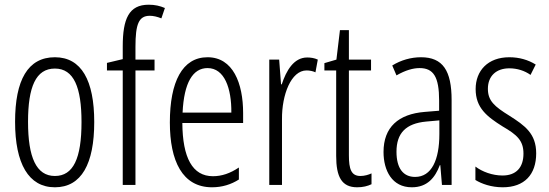

<svg xmlns="http://www.w3.org/2000/svg" viewBox="-20 -785 2329 815"><path d="M380 -267C380 -443 326 -542 213 -542C98 -542 44 -445 44 -268C44 -91 101 10 213 10C326 10 380 -90 380 -267ZM99 -268C99 -416 132 -494 213 -494C294 -494 326 -413 326 -267C326 -112 291 -38 213 -38C134 -38 99 -117 99 -268Z M636 -486V-532H555V-586C555 -683 569 -718 616 -718C631 -718 648 -714 665 -707L680 -751C659 -760 638 -765 611 -765C527 -765 501 -705 501 -588V-534L434 -518V-486H501V0H555V-486Z M861 -542C754 -542 701 -438 701 -265C701 -102 754 10 880 10C923 10 961 -2 994 -23V-74C957 -49 921 -37 884 -37C797 -37 755 -115 754 -263H1012V-305C1012 -432 969 -542 861 -542ZM861 -496C933 -496 963 -410 962 -307H755C761 -435 799 -496 861 -496Z M1284 -541C1227 -541 1195 -485 1176 -427H1173L1165 -532H1123V0H1177V-279C1176 -383 1216 -486 1281 -486C1295 -486 1309 -483 1319 -478L1329 -532C1314 -539 1298 -541 1284 -541Z M1510 -38C1471 -38 1461 -67 1461 -126V-486H1555V-532H1461V-657H1423L1408 -532L1357 -517V-486H1407V-123C1407 -35 1430 10 1496 10C1521 10 1540 5 1557 -3V-49C1544 -43 1527 -38 1510 -38Z M1767 -542C1725 -542 1682 -530 1645 -507L1663 -465C1701 -487 1734 -496 1761 -496C1820 -496 1844 -459 1844 -358V-315L1783 -310C1671 -301 1608 -245 1608 -140C1608 -61 1644 10 1728 10C1794 10 1827 -31 1847 -84H1849L1856 0H1897V-360C1897 -485 1860 -542 1767 -542ZM1789 -269 1845 -274V-216C1845 -106 1812 -34 1742 -34C1692 -34 1663 -70 1663 -141C1663 -220 1703 -261 1789 -269Z M2256 -134C2256 -218 2208 -252 2142 -294C2079 -333 2051 -357 2051 -408C2051 -463 2087 -495 2142 -495C2175 -495 2207 -485 2232 -467L2254 -511C2222 -531 2184 -542 2142 -542C2051 -542 1999 -485 1999 -407C1999 -327 2047 -290 2114 -248C2174 -213 2202 -189 2202 -133C2202 -74 2171 -40 2113 -40C2070 -40 2027 -56 1998 -78V-21C2024 -5 2065 10 2114 10C2206 10 2256 -44 2256 -134Z"/></svg>

Font: Noto Sans Lao Looped ExtraCondensed Light
Style: Regular
Weight: 300
Width: 2
Designer: Mark Frömberg, Ben Mitchell
Foundry: The Fontpad Ltd
Version: Version 1.002